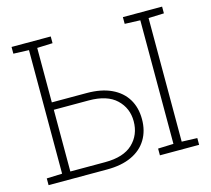

<svg xmlns="http://www.w3.org/2000/svg" viewBox="-102 -832 1046 954"><g transform="rotate(-15 421.0 -355.5)"><path d="M34.2 0V-34.7L113.8 -37.6V-673.3L34.2 -676.3V-710.9H235.8V-676.3L156.2 -673.3V-393.1H335.4Q410.2 -393.1 461.9 -368.9Q513.7 -344.7 540.5 -300.8Q567.4 -256.8 567.4 -196.8Q567.4 -137.2 540.5 -92.8Q513.7 -48.3 461.9 -24.2Q410.2 0 335.4 0ZM156.2 -37.6H335.4Q430.7 -37.6 477.8 -82.8Q524.9 -127.9 524.9 -197.8Q524.9 -265.1 477.5 -310.1Q430.2 -355 335.4 -355H156.2ZM606.9 0V-34.7L686.5 -37.6V-673.3L606.9 -676.3V-710.9H808.6V-676.3L729 -673.3V-37.6L808.6 -34.7V0Z"/></g></svg>

Font: Roboto Slab ExtraLight
Style: Regular
Weight: 250
Designer: Google
Version: Version 2.000; ttfautohint (v1.8.1.43-b0c9)